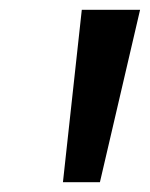

<svg xmlns="http://www.w3.org/2000/svg" viewBox="-20 -844 306 392"><path d="M108.5 -472 147 -824H266L184 -472Z"/></svg>

Font: Merriweather Sans Italic
Style: Regular
Weight: 400
Italic angle: -7.5°
Designer: Eben Sorkin
Foundry: Eben Sorkin
Version: Version 1.008; ttfautohint (v1.7.19-72a1) -l 8 -r 50 -G 200 